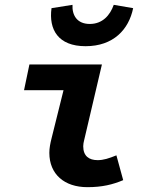

<svg xmlns="http://www.w3.org/2000/svg" viewBox="-20 -763 640 795"><path d="M341.9 12C402.9 12 446.9 1.2 490.1 -17.1L462 -119.8C430.6 -107 408.4 -99.9 384.2 -99.9C348.8 -99.9 324.6 -116.6 324.6 -157.5C324.6 -165.7 326.3 -174.6 328.6 -183.4L402 -496.1H101.8L79.5 -389.4H243L193.4 -190C188 -168.5 184.3 -149.4 184.3 -130.2C184.3 -41.5 246.6 12 341.9 12ZM334.3 -571.7C449.5 -571.7 513.3 -640.8 531.3 -729.2L451 -743C435.8 -699.9 404.5 -663.8 351.8 -663.8C299 -663.8 277.9 -699.9 280.2 -743L193.3 -729.2C181.2 -640.8 220.6 -571.7 334.3 -571.7Z"/></svg>

Font: Source Code Variable
Style: Italic
Weight: 400
Italic angle: -11°
Monospace: yes
Designer: Paul D. Hunt, Teo Tuominen
Foundry: Adobe Systems Incorporated
Version: Version 1.005;PS 1.0;hotconv 16.6.54;makeotf.lib2.5.65590